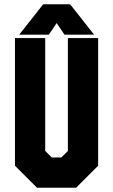

<svg xmlns="http://www.w3.org/2000/svg" viewBox="-20 -878 529 898"><path d="M153 0 50 -103V-700H191.5V-172L222 -141.5H267L297.5 -172V-700H439V-103L336 0ZM182 -858H308L420 -716H281.5L245 -770L208.5 -716H70Z"/></svg>

Font: Tourney Condensed Black
Style: Regular
Weight: 900
Width: 3
Designer: Tyler Finck
Foundry: Etcetera Type Co
Version: Version 1.010; ttfautohint (v1.8.3)